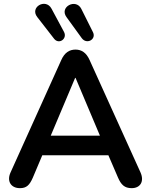

<svg xmlns="http://www.w3.org/2000/svg" viewBox="-20 -971 784 999"><path d="M261 -770C286 -737 332 -769 313 -805L248 -926C218 -982 133 -934 174 -882ZM405 -773C431 -737 482 -766 464 -803L403 -925C375 -981 287 -935 326 -882ZM84 8C118 8 134 -8 151 -47L200 -163H544L594 -47C610 -10 628 8 665 8C710 8 732 -27 711 -74L446 -659C429 -697 404 -713 373 -713C341 -713 316 -697 299 -659L35 -74C14 -28 37 8 84 8ZM373 -566 500 -265H244L371 -566Z"/></svg>

Font: Nunito
Style: Bold
Weight: 700
Designer: Vernon Adams
Foundry: Vernon Adams
Version: Version 3.602